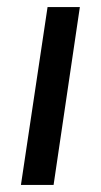

<svg xmlns="http://www.w3.org/2000/svg" viewBox="-20 -521 284 541"><path d="M39 0 114 -501H205L131 0Z"/></svg>

Font: Nunitoga
Style: Medium Italic
Weight: 500
Italic angle: -9°
Designer: Vernon Adams
Foundry: Vernon Adams
Version: Version 1.0